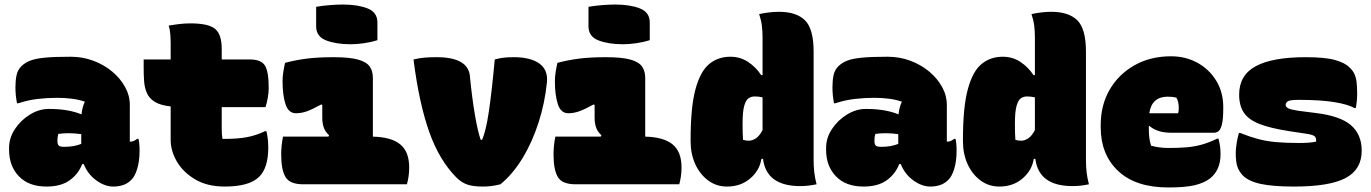

<svg xmlns="http://www.w3.org/2000/svg" viewBox="-20 -812 6040 846"><path d="M552 -350V-188H556Q564 -188 571.5 -192Q579 -196 584 -200H590Q592 -195 593.5 -180.5Q595 -166 595 -149Q595 -103 585 -69.5Q575 -36 560 -21Q544 -4 523.5 3Q503 10 479 10Q442 10 404.5 -17Q367 -44 349 -89H342Q326 -46 287.5 -18Q249 10 185 10Q107 10 63.5 -35Q20 -80 20 -152V-161Q20 -204 45.5 -243Q71 -282 111.5 -307Q152 -332 195 -332Q242 -332 277.5 -325.5Q313 -319 339 -308Q343 -342 354 -364Q328 -373 297 -377Q266 -381 232 -381Q189 -381 146 -376Q103 -371 61 -357H55Q48 -391 48 -428Q48 -458 53 -481Q58 -504 74 -520Q90 -536 113.5 -545Q137 -554 178.5 -558Q220 -562 291 -562Q344 -562 391 -544.5Q438 -527 474 -497Q510 -467 531 -429Q552 -391 552 -350ZM233 -191Q233 -176 239 -170.5Q245 -165 263 -165Q306 -165 338 -178V-221Q324 -223 309.5 -224Q295 -225 282 -225Q258 -225 237 -222Q233 -210 233 -193Z M613 -550H732V-618Q732 -638 730.5 -660Q729 -682 723 -699Q745 -703 769.5 -706Q794 -709 819 -709Q898 -709 927.5 -685Q957 -661 957 -596V-550H1081Q1131 -550 1147.5 -523Q1164 -496 1164 -423Q1164 -403 1159.5 -379Q1155 -355 1150 -340H957V-246Q957 -220 960 -200H971Q1027 -200 1067.5 -207.5Q1108 -215 1148 -234H1154Q1159 -212 1160.5 -195Q1162 -178 1162 -161Q1162 -74 1123 -34Q1100 -11 1061.5 -0.5Q1023 10 971 10Q893 10 840 -21.5Q787 -53 759.5 -100Q732 -147 732 -195V-343Q687 -348 662.5 -363Q638 -378 627.5 -401.5Q617 -425 615 -453.5Q613 -482 613 -515Z M1227 -210H1427L1430 -216Q1413 -231 1406.5 -250.5Q1400 -270 1400 -292V-349L1396 -352Q1356 -330 1332 -321.5Q1308 -313 1284 -313Q1251 -313 1238 -353Q1225 -393 1225 -454Q1225 -473 1228 -493Q1231 -513 1236 -535Q1280 -547 1330 -553.5Q1380 -560 1450 -560Q1520 -560 1557.5 -549.5Q1595 -539 1609 -519Q1623 -499 1623 -468V-210Q1705 -208 1744 -175.5Q1783 -143 1783 -74Q1783 -52 1780 -33Q1777 -14 1773 0H1316Q1257 0 1238 -32Q1219 -64 1219 -131Q1219 -151 1221 -170.5Q1223 -190 1227 -210ZM1373 -782Q1402 -787 1433.5 -789.5Q1465 -792 1491 -792Q1556 -792 1599.5 -775Q1643 -758 1643 -713V-635Q1615 -626 1583 -621.5Q1551 -617 1525 -617Q1461 -617 1417 -634Q1373 -651 1373 -696Z M1904 -560Q2047 -560 2051 -471Q2060 -380 2072.5 -306.5Q2085 -233 2098 -196H2104Q2121 -233 2134 -320.5Q2147 -408 2160 -550Q2182 -556 2200.5 -558Q2219 -560 2244 -560Q2317 -560 2356 -532.5Q2395 -505 2390 -450Q2381 -359 2353 -272Q2325 -185 2282 -114.5Q2239 -44 2185 0Q2166 5 2146.5 7.5Q2127 10 2108 10Q2064 10 2038.5 1Q2013 -8 1992 -29Q1915 -106 1870.5 -233Q1826 -360 1802 -550Q1828 -556 1849.5 -558Q1871 -560 1904 -560Z M2427 -210H2627L2630 -216Q2613 -231 2606.5 -250.5Q2600 -270 2600 -292V-349L2596 -352Q2556 -330 2532 -321.5Q2508 -313 2484 -313Q2451 -313 2438 -353Q2425 -393 2425 -454Q2425 -473 2428 -493Q2431 -513 2436 -535Q2480 -547 2530 -553.5Q2580 -560 2650 -560Q2720 -560 2757.5 -549.5Q2795 -539 2809 -519Q2823 -499 2823 -468V-210Q2905 -208 2944 -175.5Q2983 -143 2983 -74Q2983 -52 2980 -33Q2977 -14 2973 0H2516Q2457 0 2438 -32Q2419 -64 2419 -131Q2419 -151 2421 -170.5Q2423 -190 2427 -210ZM2573 -782Q2602 -787 2633.5 -789.5Q2665 -792 2691 -792Q2756 -792 2799.5 -775Q2843 -758 2843 -713V-635Q2815 -626 2783 -621.5Q2751 -617 2725 -617Q2661 -617 2617 -634Q2573 -651 2573 -696Z M3198 -562Q3242 -562 3276.5 -539Q3311 -516 3334 -481H3340V-646Q3340 -675 3337 -699Q3334 -723 3325 -750Q3343 -754 3366.5 -757Q3390 -760 3412 -760Q3489 -760 3527 -722.5Q3565 -685 3565 -584V-106Q3565 -77 3568 -52Q3571 -27 3578 0Q3559 4 3541.5 6Q3524 8 3506 8Q3357 8 3342 -112H3335Q3327 -61 3285.5 -25.5Q3244 10 3183 10Q3136 10 3099.5 -17.5Q3063 -45 3043 -90Q3023 -135 3023 -189V-197Q3023 -340 3044.5 -419Q3066 -498 3105 -530Q3144 -562 3198 -562ZM3254 -196Q3265 -192 3280 -192Q3294 -192 3310 -202Q3326 -212 3340 -239V-383Q3324 -387 3305 -387Q3291 -387 3279 -379.5Q3267 -372 3259.5 -346.5Q3252 -321 3252 -268V-261Q3252 -242 3252.5 -226Q3253 -210 3254 -196Z M4152 -350V-188H4156Q4164 -188 4171.5 -192Q4179 -196 4184 -200H4190Q4192 -195 4193.5 -180.5Q4195 -166 4195 -149Q4195 -103 4185 -69.5Q4175 -36 4160 -21Q4144 -4 4123.5 3Q4103 10 4079 10Q4042 10 4004.5 -17Q3967 -44 3949 -89H3942Q3926 -46 3887.5 -18Q3849 10 3785 10Q3707 10 3663.5 -35Q3620 -80 3620 -152V-161Q3620 -204 3645.5 -243Q3671 -282 3711.5 -307Q3752 -332 3795 -332Q3842 -332 3877.5 -325.5Q3913 -319 3939 -308Q3943 -342 3954 -364Q3928 -373 3897 -377Q3866 -381 3832 -381Q3789 -381 3746 -376Q3703 -371 3661 -357H3655Q3648 -391 3648 -428Q3648 -458 3653 -481Q3658 -504 3674 -520Q3690 -536 3713.5 -545Q3737 -554 3778.5 -558Q3820 -562 3891 -562Q3944 -562 3991 -544.5Q4038 -527 4074 -497Q4110 -467 4131 -429Q4152 -391 4152 -350ZM3833 -191Q3833 -176 3839 -170.5Q3845 -165 3863 -165Q3906 -165 3938 -178V-221Q3924 -223 3909.5 -224Q3895 -225 3882 -225Q3858 -225 3837 -222Q3833 -210 3833 -193Z M4398 -562Q4442 -562 4476.5 -539Q4511 -516 4534 -481H4540V-646Q4540 -675 4537 -699Q4534 -723 4525 -750Q4543 -754 4566.5 -757Q4590 -760 4612 -760Q4689 -760 4727 -722.5Q4765 -685 4765 -584V-106Q4765 -77 4768 -52Q4771 -27 4778 0Q4759 4 4741.5 6Q4724 8 4706 8Q4557 8 4542 -112H4535Q4527 -61 4485.5 -25.5Q4444 10 4383 10Q4336 10 4299.5 -17.5Q4263 -45 4243 -90Q4223 -135 4223 -189V-197Q4223 -340 4244.5 -419Q4266 -498 4305 -530Q4344 -562 4398 -562ZM4454 -196Q4465 -192 4480 -192Q4494 -192 4510 -202Q4526 -212 4540 -239V-383Q4524 -387 4505 -387Q4491 -387 4479 -379.5Q4467 -372 4459.5 -346.5Q4452 -321 4452 -268V-261Q4452 -242 4452.5 -226Q4453 -210 4454 -196Z M5140 -564Q5204 -564 5256 -535.5Q5308 -507 5339 -456.5Q5370 -406 5370 -339V-336Q5370 -287 5364 -263.5Q5358 -240 5348.5 -233.5Q5339 -227 5328 -227H5144Q5107 -227 5083 -235.5Q5059 -244 5045 -257L5042 -256V-244Q5042 -225 5044 -206.5Q5046 -188 5052 -170Q5088 -160 5130 -160Q5175 -160 5209.5 -163Q5244 -166 5276 -175Q5308 -184 5343 -201H5349Q5354 -182 5356 -166Q5358 -150 5358 -132Q5358 -63 5312 -26Q5286 -6 5244.5 4Q5203 14 5128 14Q4984 14 4907 -58.5Q4830 -131 4830 -251V-261Q4830 -349 4869.5 -417Q4909 -485 4979 -524.5Q5049 -564 5140 -564ZM5125 -386Q5055 -386 5044 -313H5171Q5174 -322 5174 -336Q5174 -365 5163 -382Q5147 -386 5125 -386Z M5704 -182Q5754 -182 5779 -188Q5781 -205 5772 -212Q5763 -219 5734 -223L5661 -234Q5577 -247 5529 -266Q5481 -285 5460.5 -316Q5440 -347 5440 -395Q5440 -481 5513.5 -520.5Q5587 -560 5733 -560Q5819 -560 5863 -547.5Q5907 -535 5926 -515Q5940 -502 5947 -488Q5954 -474 5957 -453.5Q5960 -433 5960 -398Q5960 -368 5954 -336H5948Q5920 -352 5859.5 -362Q5799 -372 5704 -372Q5665 -372 5655 -366Q5645 -360 5645 -349Q5645 -341 5656 -335Q5667 -329 5700 -324L5778 -314Q5886 -301 5933 -260Q5980 -219 5980 -148Q5980 -65 5909 -27.5Q5838 10 5682 10Q5589 10 5535.5 -1.5Q5482 -13 5456 -39Q5440 -56 5432.5 -77Q5425 -98 5425 -138Q5425 -155 5429 -181Q5433 -207 5439 -226H5445Q5485 -210 5521.5 -200Q5558 -190 5601 -186Q5644 -182 5704 -182Z"/></svg>

Font: Recursive Mn Csl St XBk
Style: Regular
Weight: 1000
Monospace: yes
Version: Version 1.079;hotconv 1.0.112;makeotfexe 2.5.65598; ttfautoh